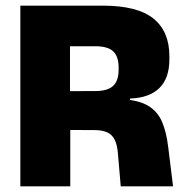

<svg xmlns="http://www.w3.org/2000/svg" viewBox="-20 -659 655 679"><path d="M592 0H407L397 -116.5Q394.5 -147 385.5 -165Q376.5 -183 359 -191Q341.5 -199 313 -199L178 -199.5V-336.5L317 -337Q360.5 -337 380 -355.2Q399.5 -373.5 399.5 -412V-420.5Q399.5 -459 380.5 -477.2Q361.5 -495.5 317 -495.5H177.5V-639H343.5Q466 -639 522.5 -593.5Q579 -548 579 -460.5V-449Q579 -382.5 543.8 -347.8Q508.5 -313 440 -310.5V-284.5L412 -308.5Q471.5 -304.5 504.2 -284.8Q537 -265 552.8 -228.8Q568.5 -192.5 575 -138ZM228.5 0H52V-639H227.5V-287L228.5 -220Z"/></svg>

Font: Anek Kannada ExtraBold
Style: Regular
Weight: 800
Version: Version 1.003